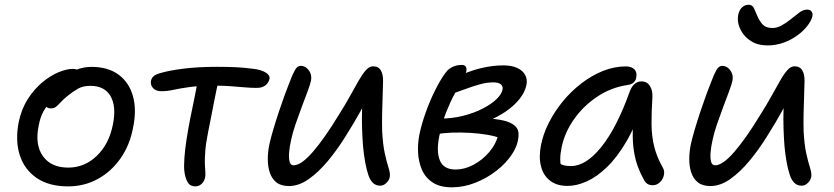

<svg xmlns="http://www.w3.org/2000/svg" viewBox="-20 -784 3560 820"><path d="M270.8 12Q189.2 12 136.7 -23.8Q84.2 -59.6 64.4 -121.5Q44.6 -183.4 59.8 -262Q71.4 -318.2 98.6 -360.7Q125.8 -403.2 160.4 -432.1Q195 -461 229.8 -475.4Q264.6 -489.8 290.4 -489.8Q300.8 -489.8 308.6 -486.9Q316.4 -484 320.7 -477.7Q325 -471.4 322.6 -460.4Q317.6 -439.6 306.6 -423.4Q295.6 -407.2 266.4 -394.4Q230.4 -377.4 205.9 -356.9Q181.4 -336.4 166.4 -309.8Q151.4 -283.2 145 -246.2Q128.6 -165.2 163.6 -116.7Q198.6 -68.2 271.4 -68.2Q341.2 -68.2 393.6 -118.6Q446 -169 462.4 -253.2Q477.6 -329.6 452 -373.5Q426.4 -417.4 366 -417.4Q334.6 -417.4 313.3 -405.4Q292 -393.4 267.2 -373.4Q248.6 -357.8 238 -346.1Q227.4 -334.4 218.9 -327.7Q210.4 -321 196.8 -321Q182.6 -321 175.1 -330.7Q167.6 -340.4 171.8 -361.4Q176.2 -383.6 195.5 -407.8Q214.8 -432 243.4 -452.5Q272 -473 304.8 -485.7Q337.6 -498.4 370 -498.4Q441.8 -498.4 486.8 -464.9Q531.8 -431.4 548 -372.8Q564.2 -314.2 548.2 -238Q534 -163 494.1 -106.6Q454.2 -50.2 396.8 -19.1Q339.4 12 270.8 12Z M669.2 -394.4Q645.8 -394.4 633.5 -408Q621.2 -421.6 625 -439.8Q627.6 -451.4 637 -459.3Q646.4 -467.2 669.4 -473.2Q705 -483.4 765.6 -491Q826.2 -498.6 907 -498.6Q948.8 -498.6 984.2 -497.1Q1019.6 -495.6 1062.8 -490Q1096.6 -485.8 1115.2 -474Q1133.8 -462.2 1131 -447Q1128.6 -436.4 1122.1 -427.8Q1115.6 -419.2 1104.2 -413.9Q1092.8 -408.6 1075.6 -408.6Q1054.8 -408.6 1026.9 -410.8Q999 -413 967.4 -415.6Q935.8 -418.2 902.8 -418.2Q834 -418.2 791.8 -412.5Q749.6 -406.8 721.9 -400.6Q694.2 -394.4 669.2 -394.4ZM813.8 12Q792 12 781.4 -5.9Q770.8 -23.8 767.4 -52.4Q765 -73.2 767.5 -109.5Q770 -145.8 776.8 -189.2Q783.6 -232.6 791.6 -273.6Q803.2 -329.4 811.7 -371.7Q820.2 -414 825.2 -442L915.2 -447.8Q911.2 -431 905.6 -405.3Q900 -379.6 894.1 -348.5Q888.2 -317.4 881.7 -284.7Q875.2 -252 869.2 -222Q859.2 -172.2 856.7 -138.8Q854.2 -105.4 854.9 -84.2Q855.6 -63 856.9 -49.6Q858.2 -36.2 856 -25.4Q853.6 -14.4 847.6 -5.9Q841.6 2.6 833 7.3Q824.4 12 813.8 12Z M1214 10.6Q1180.2 10.6 1160.4 -5.2Q1140.6 -21 1132 -47.6Q1123.4 -74.2 1123.7 -105.6Q1124 -137 1130.4 -167.4Q1135.8 -192.6 1146.5 -228.9Q1157.2 -265.2 1170.1 -304.1Q1183 -343 1195.5 -377.2Q1208 -411.4 1215.8 -430.4Q1228.8 -465.4 1239.3 -484.1Q1249.8 -502.8 1264.6 -502.8Q1278 -502.8 1289 -494.1Q1300 -485.4 1305.7 -471.4Q1311.4 -457.4 1308.2 -439.6Q1305.2 -424.4 1293.9 -394.2Q1282.6 -364 1268.6 -326.9Q1254.6 -289.8 1241.8 -252.4Q1229 -215 1223 -185Q1216.8 -158 1214.8 -133.7Q1212.8 -109.4 1216.8 -93.7Q1220.8 -78 1234 -78Q1266.2 -78 1315.8 -135Q1365.4 -192 1426 -291.8Q1454 -336 1474.9 -373.8Q1495.8 -411.6 1512.1 -440.1Q1528.4 -468.6 1543 -484.7Q1557.6 -500.8 1573.2 -500.8Q1596.2 -500.8 1606.4 -483.5Q1616.6 -466.2 1616 -437.4Q1615.8 -410.6 1614.2 -372.8Q1612.6 -335 1611.9 -295.3Q1611.2 -255.6 1612.2 -222.4Q1615.4 -164.4 1623.6 -127.9Q1631.8 -91.4 1639 -69.1Q1646.2 -46.8 1645.2 -32.8Q1644.2 -21.6 1638.1 -12.2Q1632 -2.8 1623 3.1Q1614 9 1603.2 9Q1568.4 9 1553.1 -36.8Q1537.8 -82.6 1530.4 -160Q1527.6 -195.6 1526.3 -236.6Q1525 -277.6 1526.4 -319Q1527.8 -360.4 1530.4 -395.4L1559 -385Q1541.8 -349.8 1519.1 -308Q1496.4 -266.2 1455.6 -201.4Q1422 -147 1381.9 -98.4Q1341.8 -49.8 1299.2 -19.6Q1256.6 10.6 1214 10.6Z M1910.4 16Q1858.8 16 1827.6 -4.8Q1796.4 -25.6 1781.9 -59.3Q1767.4 -93 1765.5 -132.3Q1763.6 -171.6 1771.2 -209.6Q1780 -252.2 1797.3 -301.3Q1814.6 -350.4 1836.9 -395.6Q1859.2 -440.8 1881.4 -471.4Q1890.2 -484 1901.5 -491.8Q1912.8 -499.6 1926 -503.2Q1939.2 -506.8 1951.8 -506.8Q1964.4 -506.8 1969.3 -499.5Q1974.2 -492.2 1971.4 -478.6Q1968.2 -463.6 1954.6 -440.8Q1941 -418 1922.6 -384.8Q1904.2 -351.6 1886.1 -306.2Q1868 -260.8 1855.6 -199.8Q1843 -136.4 1858.9 -98.2Q1874.8 -60 1926.2 -60Q1963.6 -60 2001.6 -79.9Q2039.6 -99.8 2069.2 -134.3Q2098.8 -168.8 2109 -211.6L2119.8 -193Q2095.4 -202.6 2060.7 -208.5Q2026 -214.4 1987.7 -216.6Q1949.4 -218.8 1912.4 -217.6Q1875.4 -216.4 1845.6 -211L1858.6 -277.4Q1911 -277.6 1957.5 -289.3Q2004 -301 2040.7 -319.8Q2077.4 -338.6 2100 -360.1Q2122.6 -381.6 2126.2 -401.4Q2129 -415.2 2119.2 -423.7Q2109.4 -432.2 2086.8 -432.2Q2059.6 -432.2 2030.1 -424.1Q2000.6 -416 1968 -403.8Q1935.4 -391.6 1897.6 -378.8Q1882.8 -374.8 1873.5 -382.7Q1864.2 -390.6 1866.8 -402.8Q1870.2 -417.2 1886.6 -429.4Q1903 -441.6 1918.2 -448.4Q1978.8 -479.8 2031.2 -492.3Q2083.6 -504.8 2129 -504.8Q2165.4 -504.8 2188.9 -493.9Q2212.4 -483 2222.8 -463.9Q2233.2 -444.8 2228.4 -421.2Q2221.6 -389.2 2197.8 -359.9Q2174 -330.6 2137.6 -306.2Q2101.2 -281.8 2057.9 -264.8Q2014.6 -247.8 1968 -240.4L1972.6 -278.2Q2019.6 -279.8 2060.3 -278Q2101 -276.2 2131.8 -268.9Q2162.6 -261.6 2179.5 -246.3Q2196.4 -231 2194.6 -205.6Q2193 -165.6 2167.4 -126.4Q2141.8 -87.2 2100.4 -54.9Q2059 -22.6 2009.5 -3.3Q1960 16 1910.4 16Z M2403.6 10Q2358.4 10 2329.6 -12Q2300.8 -34 2290.6 -73.1Q2280.4 -112.2 2290.2 -163Q2299.4 -211 2323.9 -259.5Q2348.4 -308 2384 -351.3Q2419.6 -394.6 2463.4 -428.2Q2507.2 -461.8 2555.4 -481.1Q2603.6 -500.4 2653.4 -500.4Q2676.2 -500.4 2689 -488.1Q2701.8 -475.8 2697.2 -452Q2695 -439.8 2685.9 -431.5Q2676.8 -423.2 2660.4 -421Q2590 -410.8 2530.5 -371Q2471 -331.2 2431.3 -274.5Q2391.6 -217.8 2378.8 -155.8Q2372.8 -127.4 2372.7 -103.9Q2372.6 -80.4 2382.6 -43.4L2345 -111.8Q2363 -89.2 2377.4 -82Q2391.8 -74.8 2419 -74.8Q2482.8 -74.8 2548.8 -157.1Q2614.8 -239.4 2670.6 -396Q2678 -414.8 2690.4 -425.6Q2702.8 -436.4 2719.6 -436.4Q2743.4 -436.4 2755.8 -416.7Q2768.2 -397 2766.2 -366.8Q2762.2 -303.8 2762.6 -253.6Q2763 -203.4 2773.7 -159.2Q2784.4 -115 2810.6 -68.2Q2817 -57.8 2816.5 -45Q2816 -32.2 2809.5 -20.2Q2803 -8.2 2792.3 -0.6Q2781.6 7 2767.6 7Q2753.4 7 2744.7 1Q2736 -5 2730.4 -15.6Q2715.6 -42 2704.6 -71.1Q2693.6 -100.2 2687.5 -137.4Q2681.4 -174.6 2682.4 -225.8Q2683.4 -277 2692.4 -347.4L2727.8 -347.8Q2695.4 -248 2655.3 -179.7Q2615.2 -111.4 2571.4 -69.5Q2527.6 -27.6 2484.9 -8.8Q2442.2 10 2403.6 10Z M3257.6 -590Q3215.8 -590 3187 -608.7Q3158.2 -627.4 3144.1 -654.7Q3130 -682 3131.2 -706.8Q3132.8 -734.4 3145.7 -749.1Q3158.6 -763.8 3178 -763.8Q3193.4 -763.8 3200.6 -747.6Q3207.8 -731.4 3216.8 -710.6Q3225 -692.2 3238.3 -678.3Q3251.6 -664.4 3279.6 -664.4Q3299 -664.4 3318.9 -675.7Q3338.8 -687 3355.4 -700.4Q3376.8 -717.8 3393.7 -730.4Q3410.6 -743 3428 -743Q3440.2 -743 3446.4 -734.4Q3452.6 -725.8 3449.2 -713Q3444.4 -694.6 3427.8 -673.1Q3411.2 -651.6 3385.3 -632.7Q3359.4 -613.8 3326.7 -601.9Q3294 -590 3257.6 -590ZM3014 10.6Q2980.2 10.6 2960.4 -5.2Q2940.6 -21 2932 -47.6Q2923.4 -74.2 2923.7 -105.6Q2924 -137 2930.4 -167.4Q2935.8 -192.6 2946.5 -228.9Q2957.2 -265.2 2970.1 -304.1Q2983 -343 2995.5 -377.2Q3008 -411.4 3015.8 -430.4Q3028.8 -465.4 3039.3 -484.1Q3049.8 -502.8 3064.6 -502.8Q3078 -502.8 3089 -494.1Q3100 -485.4 3105.7 -471.4Q3111.4 -457.4 3108.2 -439.6Q3105.2 -424.4 3093.9 -394.2Q3082.6 -364 3068.6 -326.9Q3054.6 -289.8 3041.8 -252.4Q3029 -215 3023 -185Q3016.8 -158 3014.8 -133.7Q3012.8 -109.4 3016.8 -93.7Q3020.8 -78 3034 -78Q3066.2 -78 3115.8 -135Q3165.4 -192 3226 -291.8Q3254 -336 3274.9 -373.8Q3295.8 -411.6 3312.1 -440.1Q3328.4 -468.6 3343 -484.7Q3357.6 -500.8 3373.2 -500.8Q3396.2 -500.8 3406.4 -483.5Q3416.6 -466.2 3416 -437.4Q3415.8 -410.6 3414.2 -372.8Q3412.6 -335 3411.9 -295.3Q3411.2 -255.6 3412.2 -222.4Q3415.4 -164.4 3423.6 -127.9Q3431.8 -91.4 3439 -69.1Q3446.2 -46.8 3445.2 -32.8Q3444.2 -21.6 3438.1 -12.2Q3432 -2.8 3423 3.1Q3414 9 3403.2 9Q3368.4 9 3353.1 -36.8Q3337.8 -82.6 3330.4 -160Q3327.6 -195.6 3326.3 -236.6Q3325 -277.6 3326.4 -319Q3327.8 -360.4 3330.4 -395.4L3359 -385Q3341.8 -349.8 3319.1 -308Q3296.4 -266.2 3255.6 -201.4Q3222 -147 3181.9 -98.4Q3141.8 -49.8 3099.2 -19.6Q3056.6 10.6 3014 10.6Z"/></svg>

Font: Shantell Sans Light
Style: Italic
Weight: 300
Italic angle: -11°
Designer: Stephen Nixon, Anya Danilova, Shantell Martin
Foundry: Arrow Type
Version: Version 1.008;[ac192a2d6]